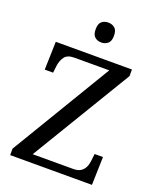

<svg xmlns="http://www.w3.org/2000/svg" viewBox="-166 -1024 924 1123"><g transform="rotate(20 296.0 -462.5)"><path d="M36 0V-40L411 -664H194Q150 -664 133 -639.5Q116 -615 112 -582L107 -539H55L60 -714H534V-673L158 -50H410Q440 -50 457 -61.5Q474 -73 482.5 -91.5Q491 -110 493 -132L498 -175H550L545 0ZM311 -801Q287 -801 270.5 -815Q254 -829 254 -863Q254 -898 270.5 -911.5Q287 -925 311 -925Q334 -925 351 -911.5Q368 -898 368 -863Q368 -829 351 -815Q334 -801 311 -801Z"/></g></svg>

Font: Noto Serif Toto
Style: Regular
Weight: 400
Designer: Monotype Design Team
Foundry: Monotype Imaging Inc.
Version: Version 2.001